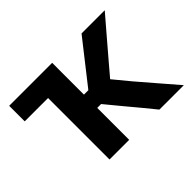

<svg xmlns="http://www.w3.org/2000/svg" viewBox="-107 -688 878 878"><g transform="rotate(-45 332.0 -249.0)"><path d="M170.5 0V-397.5H19.5V-498H297.5V-292.5H326L383 -365Q409 -398 435.2 -431.5Q461.5 -465 487.5 -498H637.5Q599 -453 561 -408.8Q523 -364.5 485.5 -320.5L432 -257.5L496 -180Q534.5 -135 573.5 -89.8Q612.5 -44.5 651 0H493Q467 -32 440.8 -63.8Q414.5 -95.5 388.5 -126.5L322.5 -206.5H297.5V0Z"/></g></svg>

Font: Commissioner SemiBold
Style: Regular
Weight: 600
Designer: Kostas Bartsokas
Foundry: Kostas Bartsokas
Version: Version 1.000; ttfautohint (v1.8.3)